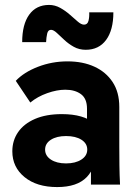

<svg xmlns="http://www.w3.org/2000/svg" viewBox="-20 -749 562 779"><path d="M349 0V-154L333 -204V-308Q333 -349 308.5 -367Q284 -385 245 -385Q211 -385 171.5 -371Q132 -357 103 -333L44 -421Q77 -456 134 -478Q191 -500 254 -500Q316 -500 363 -478.5Q410 -457 437 -416Q464 -375 464 -315V-156Q464 -117 464.5 -78Q465 -39 467 0ZM212 10Q129 10 79.5 -30.5Q30 -71 30 -135Q30 -179 53.5 -213Q77 -247 122 -266.5Q167 -286 231 -286Q320 -286 364 -247.5Q408 -209 408 -145H371Q371 -71 332 -30.5Q293 10 212 10ZM248 -86Q286 -86 310 -101.5Q334 -117 334 -142Q334 -167 310.5 -182Q287 -197 248 -197Q210 -197 186.5 -182Q163 -167 163 -142Q163 -117 186.5 -101.5Q210 -86 248 -86ZM328 -547Q301 -547 279.5 -559Q258 -571 241 -587Q224 -603 210.5 -615.5Q197 -628 187 -628Q175 -628 171.5 -613Q168 -598 167 -578H70Q70 -650 98.5 -689.5Q127 -729 179 -729Q203 -729 224.5 -717Q246 -705 264 -689Q282 -673 296 -661Q310 -649 321 -649Q335 -649 339 -664.5Q343 -680 342 -699H440Q440 -627 410.5 -587Q381 -547 328 -547Z"/></svg>

Font: SUSE Thin
Style: Bold
Weight: 700
Version: Version 1.000